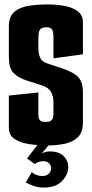

<svg xmlns="http://www.w3.org/2000/svg" viewBox="-20 -647 414 866"><path d="M195 9Q149 9 109 2.5Q69 -4 44.5 -21Q20 -38 20 -71V-216L153 -230V-128Q153 -114 159.5 -105.5Q166 -97 187 -97Q201 -97 208 -101.5Q215 -106 218 -113.5Q221 -121 221 -131V-188Q221 -211 210.5 -231.5Q200 -252 169 -262L103 -283Q60 -297 40 -319Q20 -341 20 -390V-528Q20 -572 44 -593Q68 -614 108 -620.5Q148 -627 193 -627Q236 -627 272.5 -620Q309 -613 331.5 -595.5Q354 -578 354 -547V-402L221 -384V-479Q221 -509 213 -516.5Q205 -524 188 -524Q170 -524 161.5 -515Q153 -506 153 -475V-429Q153 -409 160 -389.5Q167 -370 190 -362L265 -337Q312 -321 333 -299Q354 -277 354 -230V-93Q354 -51 332 -29Q310 -7 274 1Q238 9 195 9ZM177 199Q153 199 133 192Q113 185 96 176L124 129Q129 136 143 141.5Q157 147 170 147Q190 147 200.5 136Q211 125 211 111Q211 101 202 90.5Q193 80 175 80Q163 80 152.5 84Q142 88 137 93L102 68L154 0H206L168 46Q184 36 204 36Q247 36 267.5 57.5Q288 79 288 106Q288 140 260 169.5Q232 199 177 199Z"/></svg>

Font: Smooch Sans Thin ExtraBold
Style: Regular
Weight: 800
Version: Version 1.010